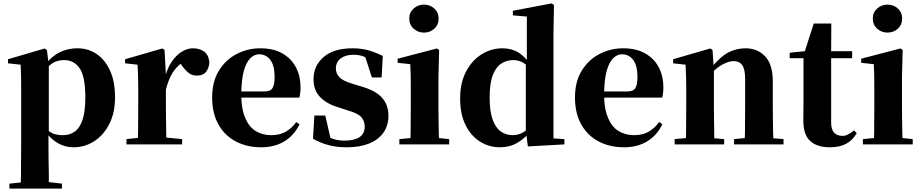

<svg xmlns="http://www.w3.org/2000/svg" viewBox="-20 -846 5397 1125"><path d="M35 259V230L102 223Q102 196 103 168Q103 124 103.5 83Q104 42 104 7V-320Q104 -369 103.5 -400Q103 -431 101 -467L27 -475V-499L242 -562L255 -552L263 -488Q289 -517 321 -535Q373 -563 434 -563Q496 -563 545.5 -530Q595 -497 624.5 -433Q654 -369 654 -276Q654 -185 620.5 -119.5Q587 -54 532 -18.5Q477 17 410 17Q360 17 318 -8Q289 -24 264 -53V6Q264 41 264.5 82.5Q265 124 266 168Q266 195 266 221L343 230V259ZM266 -78Q281 -67 295 -62Q318 -54 349 -54Q388 -54 417.5 -74.5Q447 -95 463.5 -143.5Q480 -192 480 -275Q480 -397 447 -445.5Q414 -494 355 -494Q327 -494 301 -483Q285 -476 266 -459Z M721 0V-31L788 -38Q788 -52 789 -69Q789 -111 789.5 -157Q790 -203 790 -238V-321Q790 -371 789 -401Q788 -431 786 -467L713 -475V-499L931 -562L944 -553L952 -411Q965 -453 986 -484Q1012 -523 1045 -543Q1078 -563 1110 -563Q1146 -563 1173 -546Q1200 -529 1207 -484Q1206 -450 1188.5 -426.5Q1171 -403 1133 -403Q1105 -403 1085 -419Q1065 -435 1045 -463L1038 -472Q1011 -450 992 -421Q968 -383 952 -321V-238Q952 -203 952.5 -157Q953 -111 954 -69Q954 -53 954 -40L1047 -31V0Z M1511 17Q1427 17 1362 -17Q1297 -51 1260 -116.5Q1223 -182 1223 -275Q1223 -368 1263 -432.5Q1303 -497 1367.5 -530Q1432 -563 1505 -563Q1583 -563 1635.5 -532.5Q1688 -502 1714.5 -450.5Q1741 -399 1741 -335Q1741 -301 1734 -274H1394Q1396 -202 1417 -155Q1439 -102 1478.5 -78Q1518 -54 1568 -54Q1621 -54 1656 -75Q1691 -96 1716 -131L1735 -118Q1704 -53 1646.5 -18Q1589 17 1511 17ZM1394 -310H1529Q1564 -310 1576.5 -329.5Q1589 -349 1589 -395Q1589 -462 1564 -495Q1539 -528 1498 -528Q1470 -528 1446 -504Q1422 -480 1408 -428Q1396 -382 1394 -310Z M2012 17Q1954 17 1906 4.5Q1858 -8 1814 -33L1822 -169H1886L1916 -38Q1923 -35 1930 -33Q1960 -22 1999 -22Q2056 -22 2086.5 -42.5Q2117 -63 2117 -104Q2117 -136 2097.5 -159Q2078 -182 2018 -199L1960 -218Q1893 -238 1855 -278Q1817 -318 1817 -382Q1817 -461 1876.5 -512Q1936 -563 2046 -563Q2096 -563 2137.5 -551.5Q2179 -540 2223 -518L2216 -392H2159L2121 -510Q2114 -514 2108 -516Q2085 -525 2050 -525Q2004 -525 1976 -503.5Q1948 -482 1948 -444Q1948 -417 1968 -394.5Q1988 -372 2046 -355L2105 -337Q2184 -313 2220 -271.5Q2256 -230 2256 -168Q2256 -110 2226.5 -68.5Q2197 -27 2142.5 -5Q2088 17 2012 17Z M2320 0V-31L2385 -37Q2385 -52 2386 -69Q2386 -111 2386.5 -157Q2387 -203 2387 -238V-318Q2387 -368 2386.5 -401.5Q2386 -435 2384 -470L2310 -478V-502L2540 -562L2553 -553L2549 -392V-238Q2549 -203 2549.5 -157Q2550 -111 2551 -69Q2551 -51 2552 -37L2612 -31V0ZM2464 -655Q2429 -655 2403.5 -678Q2378 -701 2378 -738Q2378 -773 2403.5 -796Q2429 -819 2464 -819Q2500 -819 2525 -796Q2550 -773 2550 -738Q2550 -701 2525 -678Q2500 -655 2464 -655Z M2910 17Q2845 17 2791.5 -17Q2738 -51 2707 -115Q2676 -179 2676 -269Q2676 -360 2710.5 -426Q2745 -492 2801.5 -527.5Q2858 -563 2924 -563Q2978 -563 3018 -538Q3044 -522 3067 -495V-749L2985 -756V-783L3212 -826L3226 -817L3223 -657V-35L3287 -31V0L3073 12L3065 -51Q3040 -26 3011 -9Q2966 17 2910 17ZM3061 -468Q3048 -478 3035 -484Q3011 -494 2988 -494Q2950 -494 2918.5 -474.5Q2887 -455 2868 -407Q2849 -359 2849 -275Q2849 -194 2866.5 -145.5Q2884 -97 2914.5 -75.5Q2945 -54 2983 -54Q3009 -54 3033 -64Q3047 -70 3061 -81Z M3637 17Q3553 17 3488 -17Q3423 -51 3386 -116.5Q3349 -182 3349 -275Q3349 -368 3389 -432.5Q3429 -497 3493.5 -530Q3558 -563 3631 -563Q3709 -563 3761.5 -532.5Q3814 -502 3840.5 -450.5Q3867 -399 3867 -335Q3867 -301 3860 -274H3520Q3522 -202 3543 -155Q3565 -102 3604.5 -78Q3644 -54 3694 -54Q3747 -54 3782 -75Q3817 -96 3842 -131L3861 -118Q3830 -53 3772.5 -18Q3715 17 3637 17ZM3520 -310H3655Q3690 -310 3702.5 -329.5Q3715 -349 3715 -395Q3715 -462 3690 -495Q3665 -528 3624 -528Q3596 -528 3572 -504Q3548 -480 3534 -428Q3522 -382 3520 -310Z M3933 0V-31L3999 -37Q3999 -52 4000 -69Q4000 -111 4000.5 -157Q4001 -203 4001 -238V-321Q4001 -370 4000 -400.5Q3999 -431 3997 -467L3924 -475V-499L4142 -562L4155 -553L4161 -465Q4205 -515 4244 -537Q4293 -563 4348 -563Q4419 -563 4463.5 -515.5Q4508 -468 4508 -370V-238Q4508 -202 4508.5 -156Q4509 -110 4510 -68Q4510 -51 4511 -36L4571 -31V0H4281V-31L4344 -37Q4344 -51 4345 -68Q4345 -110 4345.5 -156Q4346 -202 4346 -238V-383Q4346 -441 4329 -464.5Q4312 -488 4277 -488Q4248 -488 4206 -464Q4184 -451 4163 -431V-238Q4163 -203 4163.5 -157Q4164 -111 4165 -69Q4165 -51 4165 -36L4223 -31V0Z M4843 17Q4767 17 4727 -20Q4687 -57 4687 -139Q4687 -169 4687.5 -193.5Q4688 -218 4688 -249V-505H4607V-537L4696 -546L4748 -708H4851L4850 -546H4973V-505H4850V-127Q4850 -87 4867.5 -68.5Q4885 -50 4915 -50Q4934 -50 4949 -58Q4964 -66 4984 -82L5000 -66Q4978 -26 4939.5 -4.5Q4901 17 4843 17Z M5036 0V-31L5101 -37Q5101 -52 5102 -69Q5102 -111 5102.5 -157Q5103 -203 5103 -238V-318Q5103 -368 5102.5 -401.5Q5102 -435 5100 -470L5026 -478V-502L5256 -562L5269 -553L5265 -392V-238Q5265 -203 5265.5 -157Q5266 -111 5267 -69Q5267 -51 5268 -37L5328 -31V0ZM5180 -655Q5145 -655 5119.5 -678Q5094 -701 5094 -738Q5094 -773 5119.5 -796Q5145 -819 5180 -819Q5216 -819 5241 -796Q5266 -773 5266 -738Q5266 -701 5241 -678Q5216 -655 5180 -655Z"/></svg>

Font: Early Summer Mincho Heavy
Style: Regular
Weight: 900
Designer: GuiWonder
Version: Version 1.002